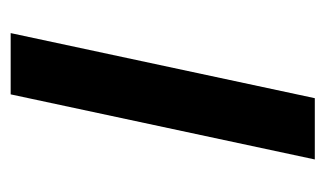

<svg xmlns="http://www.w3.org/2000/svg" viewBox="-142 -454 596 351"><g transform="rotate(90 155.5 -278.0)"><path d="M40 0H152L271 -556H159Z"/></g></svg>

Font: Noto Serif Tamil Medium
Style: Italic
Weight: 500
Italic angle: -12°
Designer: Indian Type Foundry, Tom Grace, and the Monotype Design Team
Foundry: Monotype Imaging Inc.
Version: Version 2.003